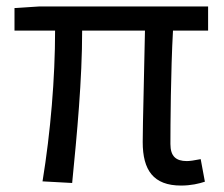

<svg xmlns="http://www.w3.org/2000/svg" viewBox="-20 -563 694 596"><path d="M542 13C573 13 598 7 616 1L603 -69C583 -65 569 -63 560 -63C526 -63 509 -78 509 -116C509 -169 510 -344 517 -468H626V-543H103L25 -538V-468H151C151 -321 137 -153 112 0L204 5C219 -147 235 -315 235 -468H430C428 -348 423 -179 423 -122C423 -35 456 13 542 13Z"/></svg>

Font: Noto Sans KR
Style: Regular
Weight: 400
Designer: Ryoko NISHIZUKA 西塚涼子 (kana, bopomofo & ideographs); Paul D. Hunt (Latin, Greek & Cyrillic); Sandoll Communications 산돌커뮤니
Foundry: Adobe
Version: Version 2.004;hotconv 1.0.118;makeotfexe 2.5.65603